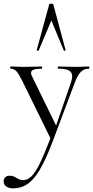

<svg xmlns="http://www.w3.org/2000/svg" viewBox="-55 -750 510 1051"><path d="M432 -374Q405 -374 387.5 -356.5Q370 -339 354 -297L232 28Q195 125 162.5 179.5Q130 234 95.5 257.5Q61 281 16 281Q-6 281 -20.5 271Q-35 261 -35 242Q-35 228 -26 220Q-17 212 -4 212Q9 212 18 215Q27 218 37 225Q39 226 48.5 231Q58 236 72 236Q96 236 117.5 215Q139 194 163 144.5Q187 95 221 7L69 -303Q47 -347 34.5 -360.5Q22 -374 3 -374Q1 -374 1 -380Q1 -386 3 -386L37 -385Q49 -384 70 -384L134 -385Q148 -386 173 -386Q176 -386 176 -380Q176 -374 173 -374Q145 -374 130 -369Q115 -364 115 -351Q115 -343 119 -335L252 -63L332 -294Q340 -318 340 -332Q340 -355 322 -364.5Q304 -374 263 -374Q261 -374 261 -380Q261 -386 263 -386Q290 -386 304 -385L364 -384L400 -385Q410 -386 432 -386Q434 -386 434 -380Q434 -374 432 -374ZM294 -474 226 -638 157 -474Q157 -472 153 -472Q150 -472 147.5 -473.5Q145 -475 146 -476L214 -725Q215 -730 225 -730Q236 -730 237 -725L304 -476Q306 -474 300.5 -472.5Q295 -471 294 -474Z"/></svg>

Font: Cormorant Garamond
Style: Regular
Weight: 400
Designer: Christian Thalmann (Catharsis Fonts)
Version: Version 3.000